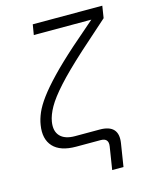

<svg xmlns="http://www.w3.org/2000/svg" viewBox="-132 -817 864 1083"><g transform="rotate(-15 300.0 -275.0)"><path d="M386 180 407 47Q414 0 367 0H224Q132 0 90.5 -45Q49 -90 62 -170Q67 -203 82.5 -239Q98 -275 130.5 -319Q163 -363 217.5 -420Q272 -477 355 -551L492 -670H156L166 -730H572L561 -660L396 -513Q297 -423 240.5 -360.5Q184 -298 159 -253.5Q134 -209 128 -172Q119 -118 146.5 -88.5Q174 -59 233 -59H377Q490 -59 473 47L452 180Z"/></g></svg>

Font: NKDuy Mono ExtraLight
Style: Italic
Weight: 200
Italic angle: -9°
Monospace: yes
Designer: NKDuy
Foundry: NKDuy
Version: Version 2.251; ttfautohint (v1.8.4.7-5d5b)